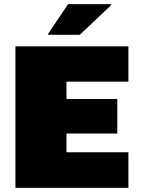

<svg xmlns="http://www.w3.org/2000/svg" viewBox="-20 -913 696 933"><path d="M55 0V-688H604V-516H303V-432H550V-264H303V-173H604V0ZM214 -744V-749L311 -893H520V-888L368 -744Z"/></svg>

Font: Saira SemiExpanded Black
Style: Regular
Weight: 900
Width: 6
Designer: Hector Gatti with collaboration of the Omnibus-Type team
Foundry: Omnibus-Type
Version: Version 1.101